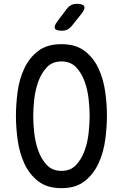

<svg xmlns="http://www.w3.org/2000/svg" viewBox="-20 -970 640 1000"><path d="M300 -80Q348 -80 377 -111.5Q406 -143 421.5 -187.5Q437 -232 442 -281.5Q447 -331 447 -367Q447 -402 442 -450.5Q437 -499 421.5 -543.5Q406 -588 377 -619Q348 -650 300 -650Q252 -650 223 -618.5Q194 -587 178.5 -542.5Q163 -498 158 -449.5Q153 -401 153 -366Q153 -330 158 -281Q163 -232 178.5 -187.5Q194 -143 223 -111.5Q252 -80 300 -80ZM300 10Q225 10 178.5 -26.5Q132 -63 106.5 -119Q81 -175 72 -241Q63 -307 63 -367Q63 -425 71.5 -490.5Q80 -556 105.5 -611.5Q131 -667 177.5 -703.5Q224 -740 300 -740Q375 -740 421.5 -704Q468 -668 493.5 -612.5Q519 -557 528 -492Q537 -427 537 -368Q537 -308 528 -241.5Q519 -175 493 -119Q467 -63 421 -26.5Q375 10 300 10ZM303 -810Q272 -810 266 -822Q260 -834 279 -859L328 -924Q338 -937 350.5 -943.5Q363 -950 380 -950Q412 -950 418.5 -937.5Q425 -925 405 -899L353 -834Q343 -822 331 -816Q319 -810 303 -810Z"/></svg>

Font: Maple Mono
Style: Regular
Weight: 400
Monospace: yes
Designer: subframe7536
Version: Version 7.300